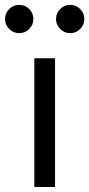

<svg xmlns="http://www.w3.org/2000/svg" viewBox="-76 -749 357 769"><path d="M61.5 0V-515.6H144.5V0ZM205.1 -616.2Q181.6 -616.2 165 -632.8Q148.4 -649.4 148.4 -672.9Q148.4 -696.3 165 -712.9Q181.6 -729.5 205.1 -729.5Q228.5 -729.5 245.1 -712.9Q261.7 -696.3 261.7 -672.9Q261.7 -649.4 245.1 -632.8Q228.5 -616.2 205.1 -616.2ZM1 -616.2Q-22.5 -616.2 -39.1 -632.8Q-55.7 -649.4 -55.7 -672.9Q-55.7 -696.3 -39.1 -712.9Q-22.5 -729.5 1 -729.5Q24.4 -729.5 41 -712.9Q57.6 -696.3 57.6 -672.9Q57.6 -649.4 41 -632.8Q24.4 -616.2 1 -616.2Z"/></svg>

Font: Inter Khmer Looped
Style: Regular
Weight: 400
Designer: Rasmus Andersson, Sovichet Tep
Foundry: Anagata Design
Version: Version 1.000